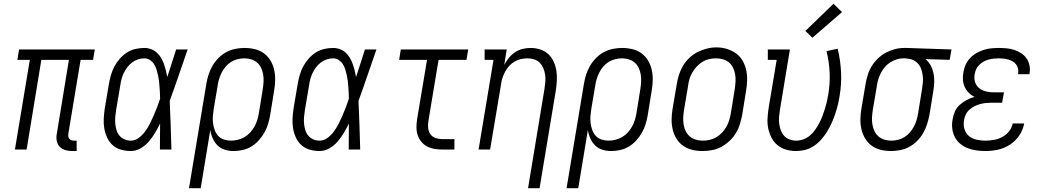

<svg xmlns="http://www.w3.org/2000/svg" viewBox="-20 -792 5540 1017"><path d="M363 8Q344 8 326 3Q308 -2 296 -15Q284 -28 280.5 -46.5Q277 -65 281 -84L345 -475H199L121 0H59L138 -475H72L81 -530H482L473 -475H407L342 -84Q341 -76 342 -69Q343 -62 347 -57Q351 -52 358 -49.5Q365 -47 372 -47H386V8Z M673 8Q647 8 621.5 1Q596 -6 577 -23Q558 -40 547.5 -63Q537 -86 532.5 -111.5Q528 -137 529.5 -164Q531 -191 535 -218L557 -348Q561 -371 567.5 -394Q574 -417 585.5 -439Q597 -461 614 -480.5Q631 -500 652 -513.5Q673 -527 697 -532.5Q721 -538 745 -538Q763 -538 780.5 -531.5Q798 -525 811 -513Q824 -501 833 -486Q842 -471 848 -454Q854 -437 858.5 -419.5Q863 -402 866 -384Q878 -420 889.5 -456.5Q901 -493 913 -530H974Q950 -462 927 -394Q904 -326 879 -258Q882 -194 884 -129.5Q886 -65 888 0H827Q827 -34 827.5 -68.5Q828 -103 828 -138Q816 -113 801.5 -88.5Q787 -64 768.5 -42.5Q750 -21 725 -6.5Q700 8 673 8ZM673 -47Q696 -47 716 -62.5Q736 -78 750 -97.5Q764 -117 774.5 -138Q785 -159 794.5 -181Q804 -203 812.5 -225Q821 -247 828 -269Q828 -285 827 -301Q826 -317 825 -332.5Q824 -348 822 -364Q820 -380 816.5 -395.5Q813 -411 808.5 -425.5Q804 -440 795.5 -453Q787 -466 774 -474.5Q761 -483 745 -483Q728 -483 711 -477.5Q694 -472 679.5 -461Q665 -450 654 -435.5Q643 -421 635.5 -405Q628 -389 623.5 -372Q619 -355 617 -339L595 -209Q592 -191 590.5 -172.5Q589 -154 590.5 -137Q592 -120 597 -103.5Q602 -87 612.5 -74Q623 -61 639 -54Q655 -47 673 -47Z M981 205 1073 -348Q1077 -372 1084.5 -396Q1092 -420 1105 -442.5Q1118 -465 1136.5 -484Q1155 -503 1178 -515.5Q1201 -528 1226 -533Q1251 -538 1275 -538Q1303 -538 1330 -531.5Q1357 -525 1378 -509.5Q1399 -494 1412.5 -471.5Q1426 -449 1432 -423Q1438 -397 1437.5 -368.5Q1437 -340 1432 -312L1411 -182Q1407 -159 1400 -135.5Q1393 -112 1380.5 -90Q1368 -68 1350.5 -48.5Q1333 -29 1311.5 -16Q1290 -3 1265.5 2.5Q1241 8 1217 8Q1193 8 1170.5 1Q1148 -6 1132 -22Q1116 -38 1106.5 -59.5Q1097 -81 1094 -104L1043 205ZM1203 -47Q1221 -47 1239.5 -51.5Q1258 -56 1274.5 -65.5Q1291 -75 1304.5 -89.5Q1318 -104 1327.5 -121Q1337 -138 1342.5 -155.5Q1348 -173 1351 -191L1372 -321Q1375 -340 1376 -359.5Q1377 -379 1374 -397Q1371 -415 1363.5 -431.5Q1356 -448 1342.5 -460Q1329 -472 1311 -477.5Q1293 -483 1274 -483Q1257 -483 1238.5 -478.5Q1220 -474 1204 -464Q1188 -454 1175.5 -439.5Q1163 -425 1154.5 -408Q1146 -391 1140.5 -373.5Q1135 -356 1133 -339L1112 -215Q1109 -196 1107.5 -176.5Q1106 -157 1108.5 -138.5Q1111 -120 1117.5 -102.5Q1124 -85 1136 -72Q1148 -59 1166 -53Q1184 -47 1203 -47Z M1673 8Q1647 8 1621.5 1Q1596 -6 1577 -23Q1558 -40 1547.5 -63Q1537 -86 1532.5 -111.5Q1528 -137 1529.5 -164Q1531 -191 1535 -218L1557 -348Q1561 -371 1567.5 -394Q1574 -417 1585.5 -439Q1597 -461 1614 -480.5Q1631 -500 1652 -513.5Q1673 -527 1697 -532.5Q1721 -538 1745 -538Q1763 -538 1780.5 -531.5Q1798 -525 1811 -513Q1824 -501 1833 -486Q1842 -471 1848 -454Q1854 -437 1858.5 -419.5Q1863 -402 1866 -384Q1878 -420 1889.5 -456.5Q1901 -493 1913 -530H1974Q1950 -462 1927 -394Q1904 -326 1879 -258Q1882 -194 1884 -129.5Q1886 -65 1888 0H1827Q1827 -34 1827.5 -68.5Q1828 -103 1828 -138Q1816 -113 1801.5 -88.5Q1787 -64 1768.5 -42.5Q1750 -21 1725 -6.5Q1700 8 1673 8ZM1673 -47Q1696 -47 1716 -62.5Q1736 -78 1750 -97.5Q1764 -117 1774.5 -138Q1785 -159 1794.5 -181Q1804 -203 1812.5 -225Q1821 -247 1828 -269Q1828 -285 1827 -301Q1826 -317 1825 -332.5Q1824 -348 1822 -364Q1820 -380 1816.5 -395.5Q1813 -411 1808.5 -425.5Q1804 -440 1795.5 -453Q1787 -466 1774 -474.5Q1761 -483 1745 -483Q1728 -483 1711 -477.5Q1694 -472 1679.5 -461Q1665 -450 1654 -435.5Q1643 -421 1635.5 -405Q1628 -389 1623.5 -372Q1619 -355 1617 -339L1595 -209Q1592 -191 1590.5 -172.5Q1589 -154 1590.5 -137Q1592 -120 1597 -103.5Q1602 -87 1612.5 -74Q1623 -61 1639 -54Q1655 -47 1673 -47Z M2322 0Q2301 0 2280.5 -3.5Q2260 -7 2242 -16.5Q2224 -26 2211.5 -41.5Q2199 -57 2192.5 -76Q2186 -95 2186 -116.5Q2186 -138 2189 -159L2242 -475H2094L2103 -530H2460L2451 -475H2303L2249 -150Q2246 -132 2248 -113.5Q2250 -95 2260 -81Q2270 -67 2287 -61Q2304 -55 2322 -55H2387V0Z M2777 205 2864 -321Q2867 -340 2868.5 -359Q2870 -378 2867.5 -396Q2865 -414 2858 -430.5Q2851 -447 2839 -459.5Q2827 -472 2809.5 -477.5Q2792 -483 2773 -483Q2756 -483 2738.5 -479Q2721 -475 2705 -465.5Q2689 -456 2676.5 -442Q2664 -428 2655.5 -412Q2647 -396 2641.5 -379.5Q2636 -363 2634 -345L2576 0H2515L2594 -475H2547V-530H2664L2651 -449Q2661 -468 2675.5 -485.5Q2690 -503 2708.5 -515.5Q2727 -528 2748.5 -533Q2770 -538 2791 -538Q2817 -538 2841.5 -530Q2866 -522 2884 -505.5Q2902 -489 2912.5 -466Q2923 -443 2927 -417.5Q2931 -392 2929.5 -365.5Q2928 -339 2924 -312L2838 205Z M2981 205 3073 -348Q3077 -372 3084.5 -396Q3092 -420 3105 -442.5Q3118 -465 3136.5 -484Q3155 -503 3178 -515.5Q3201 -528 3226 -533Q3251 -538 3275 -538Q3303 -538 3330 -531.5Q3357 -525 3378 -509.5Q3399 -494 3412.5 -471.5Q3426 -449 3432 -423Q3438 -397 3437.5 -368.5Q3437 -340 3432 -312L3411 -182Q3407 -159 3400 -135.5Q3393 -112 3380.5 -90Q3368 -68 3350.5 -48.5Q3333 -29 3311.5 -16Q3290 -3 3265.5 2.5Q3241 8 3217 8Q3193 8 3170.5 1Q3148 -6 3132 -22Q3116 -38 3106.5 -59.5Q3097 -81 3094 -104L3043 205ZM3203 -47Q3221 -47 3239.5 -51.5Q3258 -56 3274.5 -65.5Q3291 -75 3304.5 -89.5Q3318 -104 3327.5 -121Q3337 -138 3342.5 -155.5Q3348 -173 3351 -191L3372 -321Q3375 -340 3376 -359.5Q3377 -379 3374 -397Q3371 -415 3363.5 -431.5Q3356 -448 3342.5 -460Q3329 -472 3311 -477.5Q3293 -483 3274 -483Q3257 -483 3238.5 -478.5Q3220 -474 3204 -464Q3188 -454 3175.5 -439.5Q3163 -425 3154.5 -408Q3146 -391 3140.5 -373.5Q3135 -356 3133 -339L3112 -215Q3109 -196 3107.5 -176.5Q3106 -157 3108.5 -138.5Q3111 -120 3117.5 -102.5Q3124 -85 3136 -72Q3148 -59 3166 -53Q3184 -47 3203 -47Z M3701 8Q3673 8 3646 1.5Q3619 -5 3597.5 -20.5Q3576 -36 3562.5 -58.5Q3549 -81 3543 -107Q3537 -133 3537.5 -161.5Q3538 -190 3543 -218L3565 -348Q3569 -373 3577 -397.5Q3585 -422 3598.5 -444.5Q3612 -467 3632 -486Q3652 -505 3675.5 -516.5Q3699 -528 3724 -534.5Q3749 -541 3775 -541Q3803 -541 3829.5 -533Q3856 -525 3877.5 -510Q3899 -495 3912.5 -472Q3926 -449 3932 -423Q3938 -397 3937.5 -368.5Q3937 -340 3932 -312L3911 -182Q3906 -157 3898.5 -132.5Q3891 -108 3877 -85.5Q3863 -63 3843 -44.5Q3823 -26 3799.5 -13.5Q3776 -1 3750.5 3.5Q3725 8 3701 8ZM3702 -47Q3720 -47 3738.5 -51Q3757 -55 3774 -65Q3791 -75 3804.5 -89.5Q3818 -104 3827.5 -120.5Q3837 -137 3842.5 -155Q3848 -173 3851 -191L3872 -321Q3875 -341 3876 -360.5Q3877 -380 3874 -398Q3871 -416 3863 -433Q3855 -450 3841 -461.5Q3827 -473 3809 -478Q3791 -483 3771 -483Q3753 -483 3734.5 -478.5Q3716 -474 3700 -464Q3684 -454 3670.5 -439.5Q3657 -425 3647.5 -408.5Q3638 -392 3632.5 -374.5Q3627 -357 3625 -339L3603 -209Q3600 -189 3599 -170Q3598 -151 3601 -132.5Q3604 -114 3612 -97.5Q3620 -81 3633.5 -69.5Q3647 -58 3665 -52.5Q3683 -47 3702 -47Z M4196 8Q4169 8 4143.5 0.5Q4118 -7 4098.5 -23Q4079 -39 4067 -62Q4055 -85 4049.5 -110.5Q4044 -136 4045.5 -163.5Q4047 -191 4051 -218L4094 -475H4047V-530H4164L4111 -209Q4108 -190 4106.5 -171.5Q4105 -153 4107.5 -135.5Q4110 -118 4116 -101.5Q4122 -85 4133.5 -72.5Q4145 -60 4162 -53.5Q4179 -47 4197 -47Q4216 -47 4235.5 -54Q4255 -61 4270.5 -74.5Q4286 -88 4298 -105Q4310 -122 4319.5 -140Q4329 -158 4336 -176.5Q4343 -195 4349 -214Q4355 -233 4359.5 -252Q4364 -271 4367 -290Q4377 -349 4374.5 -407Q4372 -465 4358 -521L4417 -534Q4432 -473 4435 -409.5Q4438 -346 4427 -282Q4423 -257 4417 -233Q4411 -209 4403 -185.5Q4395 -162 4384.5 -139Q4374 -116 4360.5 -94Q4347 -72 4329.5 -52.5Q4312 -33 4290.5 -18.5Q4269 -4 4244.5 2Q4220 8 4196 8ZM4283 -592 4246 -628 4395 -772 4440 -728Z M4700 8Q4672 8 4645 1.5Q4618 -5 4597 -20.5Q4576 -36 4562.5 -58.5Q4549 -81 4543 -107Q4537 -133 4537.5 -161.5Q4538 -190 4543 -218L4565 -348Q4569 -372 4576.5 -396Q4584 -420 4597.5 -442Q4611 -464 4630.5 -482.5Q4650 -501 4672.5 -513Q4695 -525 4719.5 -531.5Q4744 -538 4769 -538Q4772 -538 4775.5 -538Q4779 -538 4783 -538L5020 -530L5010 -475L4882 -479Q4899 -465 4909.5 -445.5Q4920 -426 4924.5 -404.5Q4929 -383 4928.5 -359.5Q4928 -336 4924 -312L4903 -182Q4898 -158 4890.5 -134Q4883 -110 4870 -87.5Q4857 -65 4838.5 -46Q4820 -27 4797 -14.5Q4774 -2 4749 3Q4724 8 4700 8ZM4701 -47Q4719 -47 4737 -51.5Q4755 -56 4771 -66Q4787 -76 4799.5 -90.5Q4812 -105 4821 -122Q4830 -139 4835 -156.5Q4840 -174 4843 -191L4864 -321Q4867 -339 4868.5 -357Q4870 -375 4867.5 -392.5Q4865 -410 4859.5 -426Q4854 -442 4843 -454.5Q4832 -467 4816.5 -474Q4801 -481 4783 -482L4774 -483Q4771 -483 4769 -483Q4767 -483 4765 -483Q4747 -483 4729.5 -477.5Q4712 -472 4696 -462Q4680 -452 4667.5 -437.5Q4655 -423 4646.5 -406.5Q4638 -390 4632.5 -373Q4627 -356 4625 -339L4603 -209Q4600 -190 4599 -170.5Q4598 -151 4601 -133Q4604 -115 4611.5 -98.5Q4619 -82 4632.5 -70Q4646 -58 4664 -52.5Q4682 -47 4701 -47Z M5200 8Q5175 8 5151 4.5Q5127 1 5105 -7.5Q5083 -16 5065.5 -31Q5048 -46 5037.5 -66.5Q5027 -87 5024 -111.5Q5021 -136 5026 -160Q5029 -181 5038 -201.5Q5047 -222 5064 -237Q5081 -252 5101 -262.5Q5121 -273 5142 -279Q5125 -287 5111.5 -300.5Q5098 -314 5090 -331.5Q5082 -349 5080.5 -369Q5079 -389 5083 -409Q5086 -429 5094.5 -448.5Q5103 -468 5118 -484Q5133 -500 5151.5 -510.5Q5170 -521 5190 -527.5Q5210 -534 5230.5 -536Q5251 -538 5270 -538Q5292 -538 5312.5 -536Q5333 -534 5352.5 -527.5Q5372 -521 5388.5 -510.5Q5405 -500 5416.5 -484Q5428 -468 5432.5 -448Q5437 -428 5434 -407Q5434 -405 5433.5 -403Q5433 -401 5432 -399H5372Q5372 -401 5372.5 -402Q5373 -403 5373 -404Q5375 -417 5372 -429.5Q5369 -442 5361.5 -451.5Q5354 -461 5343.5 -467Q5333 -473 5321 -476.5Q5309 -480 5296 -481.5Q5283 -483 5270 -483Q5257 -483 5243.5 -481.5Q5230 -480 5216.5 -476.5Q5203 -473 5190.5 -466Q5178 -459 5167.5 -449Q5157 -439 5151 -426Q5145 -413 5143 -400Q5140 -386 5141.5 -372Q5143 -358 5149.5 -346Q5156 -334 5166 -325.5Q5176 -317 5189 -312Q5202 -307 5216 -305Q5230 -303 5244 -303H5298L5288 -248H5235Q5219 -248 5203.5 -246.5Q5188 -245 5172.5 -241Q5157 -237 5142 -229.5Q5127 -222 5114.5 -210.5Q5102 -199 5095 -184Q5088 -169 5086 -153Q5082 -130 5089 -107.5Q5096 -85 5113 -71Q5130 -57 5153 -52Q5176 -47 5200 -47Q5222 -47 5244.5 -51Q5267 -55 5288 -66Q5309 -77 5324.5 -96Q5340 -115 5344 -138H5405Q5399 -104 5379 -74.5Q5359 -45 5329 -25.5Q5299 -6 5265.5 1Q5232 8 5200 8Z"/></svg>

Font: Iosevka Slab Light Oblique
Style: Regular
Weight: 300
Italic angle: -9°
Monospace: yes
Designer: Belleve Invis
Foundry: Belleve Invis
Version: Version 11.1.1; ttfautohint (v1.8.3)